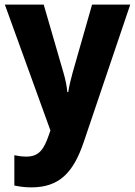

<svg xmlns="http://www.w3.org/2000/svg" viewBox="-20 -570 584 830"><path d="M1 -550 198 -6 191 14C170 75 149 107 94 107C75 107 56 104 42 101V232C62 236 85 240 115 240C236 240 297 177 342 44L543 -550H378L294 -256C286 -227 279 -198 275 -172H271C269 -198 262 -230 254 -257L169 -550Z"/></svg>

Font: Noto Sans Thai Looped SemiCondensed ExtraBold
Style: Regular
Weight: 800
Width: 4
Designer: Sasikarn Vongin, Ben Mitchell
Foundry: The Fontpad Ltd
Version: Version 1.001